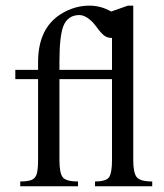

<svg xmlns="http://www.w3.org/2000/svg" viewBox="-20 -647 568 667"><path d="M508.8 0H310.1V-16.6Q349.1 -16.6 359.1 -31.7Q369.1 -46.9 369.1 -91.3V-372.1H186.5V-91.3Q186.5 -46.9 197.5 -31.7Q208.5 -16.6 251 -16.6V0H50.3V-16.6Q76.7 -16.6 89.8 -22Q103 -27.3 107.7 -43.2Q112.3 -59.1 112.3 -91.3V-372.1H33.2V-404.3H112.3V-431.2Q112.3 -548.3 191.4 -598.1Q238.3 -627.4 290.5 -627.4Q330.6 -627.4 366.2 -606.9L424.3 -627.4H442.9V-91.3Q442.9 -47.4 454.6 -32Q466.3 -16.6 508.8 -16.6ZM369.1 -404.3V-515.1Q353 -515.1 342 -523.4Q331.1 -531.7 315.9 -552.7Q311 -559.6 305.4 -565.9Q299.8 -572.3 293.5 -577.6Q273.9 -594.7 255.9 -594.7Q215.8 -594.7 200.2 -556.6Q186.5 -521.5 186.5 -433.1V-404.3Z"/></svg>

Font: Scheherazade New
Style: Regular
Weight: 400
Designer: SIL International
Foundry: SIL International
Version: Version 4.000